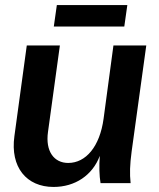

<svg xmlns="http://www.w3.org/2000/svg" viewBox="-20 -725 629 760"><path d="M192 15C277 15 346 -31 375 -108C372 -68 373 -30 378 0H497C493 -38 494 -72 501 -125L559 -545H429L390 -255C375 -145 320 -80 250 -80C194 -80 159 -126 170 -203L217 -545H86L37 -186C20 -63 85 15 192 15ZM193 -620H472L484 -705H205Z"/></svg>

Font: Ronzino Bold
Style: Italic
Weight: 700
Italic angle: -8°
Designer: Nunzio Mazzaferro
Foundry: Collletttivo
Version: Version 1.000;Glyphs 3.3 (3337)